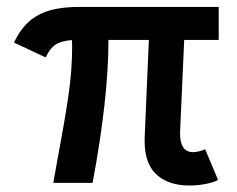

<svg xmlns="http://www.w3.org/2000/svg" viewBox="-20 -541 701 568"><path d="M408.2 -139.6 420.4 -422.9H300.8Q300.8 -249.5 253.9 0H137.7Q147.5 -52.7 151.4 -77.1Q172.9 -190.9 183.1 -262.7Q193.4 -334.5 193.4 -403.3Q193.4 -416 192.9 -422.4Q161.6 -420.4 144.3 -408.9Q127 -397.5 115.2 -371.1L21.5 -415Q40 -454.6 66.2 -477.5Q92.3 -500.5 129.2 -510.7Q166 -521 218.8 -520.5H627V-422.9H524.9L512.7 -149.4Q511.7 -91.3 550.8 -90.8Q561 -91.3 570.8 -93.8Q580.6 -96.2 586.9 -99.6L625 -8.8Q615.2 -2.4 590.8 2.7Q566.4 7.8 540 7.8Q475.6 7.8 439.9 -27.6Q404.3 -63 408.2 -139.6Z"/></svg>

Font: Reddit Sans Strawberry SemiBold
Style: Regular
Weight: 600
Designer: Stephen Hutchings
Foundry: Reddit
Version: Version 1.013